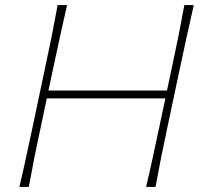

<svg xmlns="http://www.w3.org/2000/svg" viewBox="-20 -733 790 753"><path d="M56 0Q70.5 -61 82.5 -117Q94.5 -173 108.5 -238L158 -472.5Q172.5 -539.5 183.8 -596Q195 -652.5 206 -713H243Q229 -652.5 216.8 -596Q204.5 -539.5 190 -472L170 -378H635L655 -472.5Q669.5 -539.5 680.8 -596Q692 -652.5 703 -713H740Q726 -652.5 713.8 -596Q701.5 -539.5 687 -472L637.5 -238.5Q623.5 -173 612.2 -117Q601 -61 590 0H553Q567.5 -61 579.5 -117Q591.5 -173 605.5 -238.5L628.5 -347H163.5L140.5 -238Q126.5 -173 115.2 -117Q104 -61 93 0Z"/></svg>

Font: Commissioner Flair Thin
Style: Italic
Weight: 100
Italic angle: -12°
Designer: Kostas Bartsokas
Foundry: Kostas Bartsokas
Version: Version 1.000; ttfautohint (v1.8.3)